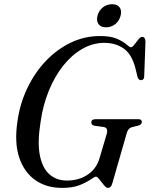

<svg xmlns="http://www.w3.org/2000/svg" viewBox="-20 -884 712 914"><path d="M456 -712.5Q507.5 -712.5 537.2 -699.2Q567 -686 582 -672.5Q597 -659 603.5 -659Q610 -659 619.5 -671.5Q629 -684 638.8 -696.2Q648.5 -708.5 656.5 -708.5Q672 -708.5 672.5 -686L666.5 -521.5Q666.5 -503.5 652.5 -502.5Q640 -501.5 635 -517L624 -561.5Q607 -626.5 568.5 -653.2Q530 -680 477 -680Q421.5 -680 371.2 -651Q321 -622 280.2 -570.5Q239.5 -519 211.8 -450.5Q184 -382 173 -302.5Q157.5 -205.5 169.8 -144.2Q182 -83 215.8 -53.8Q249.5 -24.5 298 -24.5Q356 -24.5 397.8 -52.8Q439.5 -81 454 -131.5L488 -246.5Q496.5 -276 473 -279.5L429 -285.5Q414.5 -289 414.5 -301.5Q415 -316.5 434 -316.5H639.5Q655.5 -316.5 655 -302.5Q654.5 -291 638 -286L607.5 -278.5Q590.5 -273.5 584 -252.5L515 -12.5Q511.5 0.5 506.2 5.5Q501 10.5 493.5 10.5Q485.5 10.5 474.5 -3Q463.5 -16.5 453.2 -29.8Q443 -43 437 -43Q430.5 -43 411.8 -29.8Q393 -16.5 359.8 -3Q326.5 10.5 276 10.5Q200.5 10.5 147.5 -27Q94.5 -64.5 71.2 -135Q48 -205.5 63 -305.5Q74.5 -389.5 109.5 -463.2Q144.5 -537 197.5 -593Q250.5 -649 316.5 -680.8Q382.5 -712.5 456 -712.5ZM484.5 -754Q459.5 -754 448.8 -769.5Q438 -785 444 -809Q450.5 -833.5 469.5 -848.8Q488.5 -864 513.5 -864Q538.5 -864 549.5 -848.8Q560.5 -833.5 554 -809Q548 -785 529 -769.5Q510 -754 484.5 -754Z"/></svg>

Font: Fraunces 144pt S050
Style: Italic
Weight: 400
Italic angle: -16°
Version: Version 1.000; ttfautohint (v1.8.3)